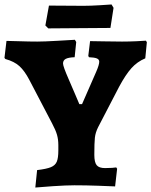

<svg xmlns="http://www.w3.org/2000/svg" viewBox="-26 -829 677 859"><path d="M140 -68Q182 -73 201.5 -81Q221 -89 228 -105.5Q235 -122 235 -156V-180Q235 -205 229 -226Q223 -247 207 -277L105 -472Q84 -512 61 -533Q38 -554 -2 -565L-6 -570L3 -646Q19 -646 61.5 -644.5Q104 -643 141 -643Q172 -643 231 -646.5Q290 -650 309 -651L315 -641L308 -573Q280 -572 268 -565.5Q256 -559 256 -545Q256 -532 281 -475Q306 -418 309 -410L329 -363H341L404 -507Q418 -539 418 -553Q418 -563 407.5 -567.5Q397 -572 372 -573L369 -579L377 -645Q416 -645 439 -644L520 -643Q551 -643 584 -644.5Q617 -646 627 -647L631 -640L624 -568Q588 -553 562 -524Q536 -495 507 -441L413 -260Q401 -236 398.5 -213Q396 -190 396 -136Q396 -103 406.5 -90Q417 -77 444 -77Q462 -77 475.5 -78Q489 -79 494 -80L498 -74L489 5Q468 4 413 2Q358 0 307 0Q270 0 210.5 4Q151 8 132 10ZM177 -715 193 -804 347 -803Q378 -803 419 -805.5Q460 -808 473 -809L482 -794L468 -704L327 -703L190 -702Z"/></svg>

Font: Alegreya SC ExtraBold
Style: Regular
Weight: 800
Designer: Juan Pablo del Peral
Foundry: Huerta Tipografica
Version: Version 2.007; ttfautohint (v1.6)